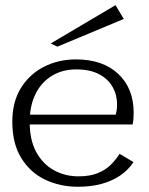

<svg xmlns="http://www.w3.org/2000/svg" viewBox="-20 -715 580 748"><path d="M90.5 -268.4H431.1Q433.7 -278.9 434.9 -287.8Q436.1 -296.6 436.1 -307.8Q436.1 -345.5 418.6 -376.4Q401.2 -407.3 365.9 -426Q330.7 -444.6 276.8 -444.6Q223.2 -444.6 182.4 -419.8Q141.5 -395 118.9 -349.9Q96.3 -304.7 95.7 -244Q94.9 -171.7 120.7 -123.7Q146.6 -75.7 189.9 -51.9Q233.3 -28 285.5 -28Q329.8 -28 360.1 -40.2Q390.4 -52.4 410.9 -72.4Q431.3 -92.4 445.9 -115.8L500.1 -83.5Q479.4 -52.2 447.5 -30.7Q415.5 -9.3 374.5 1.7Q333.4 12.6 283.6 12.6Q214 12.6 156 -15Q98 -42.6 63 -99Q28 -155.4 28 -240.8Q28 -318.2 61.5 -372.2Q95 -426.2 151.4 -454.9Q207.8 -483.6 276 -483.6Q380.5 -483.6 440.6 -427.2Q500.7 -370.8 500.7 -275.6Q500.7 -264.3 499.9 -253.2Q499.1 -242.1 496.7 -230.2H89.7ZM203.6 -533.2 177.5 -545.6 430 -694.9 462.2 -641.2Z"/></svg>

Font: Panamera Thin
Style: Regular
Weight: 100
Designer: Bastien Sozeau
Foundry: NBR — Bastien Sozeau
Version: Version 3.003;gftools[0.9.33]